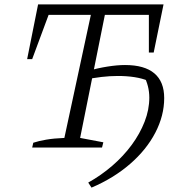

<svg xmlns="http://www.w3.org/2000/svg" viewBox="-20 -674 859 877"><path d="M127 0 132 -22Q156 -30 190.5 -36Q225 -42 274 -44L395 -606H202L127 -404H104L154 -654H727L682 -434H660V-606H459L346 -44L452 -24L446 0ZM398 183 383 160Q442 127 493 83Q544 39 581.5 -12Q619 -63 640.5 -118Q662 -173 662 -228Q662 -255 655.5 -280.5Q649 -306 637 -328L656 -305Q630 -316 595 -321.5Q560 -327 518 -327Q482 -327 443.5 -322.5Q405 -318 368 -310L376 -349Q427 -363 471.5 -370Q516 -377 551 -377Q640 -377 685 -339Q730 -301 730 -226Q730 -146 689.5 -68Q649 10 574 75Q499 140 398 183Z"/></svg>

Font: Piazzolla 8pt ExtraLight
Style: Italic
Weight: 250
Italic angle: -11.3°
Designer: Juan Pablo del Peral
Foundry: Huerta Tipografica
Version: Version 2.001